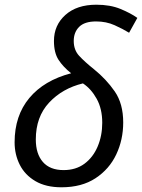

<svg xmlns="http://www.w3.org/2000/svg" viewBox="-20 -785 603 815"><path d="M241 10Q175 10 130.5 -16Q86 -42 64 -85.5Q42 -129 42 -181Q42 -294 104.5 -369Q167 -444 282 -474Q248 -501 228.5 -531Q209 -561 209 -611Q209 -678 257.5 -721.5Q306 -765 389 -765Q448 -765 491.5 -747Q535 -729 563 -709L528 -646Q502 -662 466.5 -678Q431 -694 388 -694Q339 -694 316 -671Q293 -648 293 -611Q293 -573 316 -548Q339 -523 379 -491Q431 -449 467 -397Q503 -345 503 -265Q503 -192 473.5 -129.5Q444 -67 385.5 -28.5Q327 10 241 10ZM250 -63Q302 -63 338.5 -90Q375 -117 394.5 -163Q414 -209 414 -264Q414 -323 390.5 -365.5Q367 -408 332 -431Q245 -410 188.5 -349.5Q132 -289 132 -193Q132 -132 162 -97.5Q192 -63 250 -63Z"/></svg>

Font: Noto Sans
Style: Italic
Weight: 400
Italic angle: -12°
Designer: Monotype Design Team
Foundry: Monotype Imaging Inc.
Version: Version 2.013; ttfautohint (v1.8.4.7-5d5b)